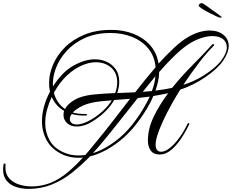

<svg xmlns="http://www.w3.org/2000/svg" viewBox="-235 -992 1497 1240"><path d="M-48 228Q-92 228 -130 216Q-168 204 -191.5 176Q-215 148 -215 102Q-215 86 -212 70Q-212 64 -205 64Q-199 64 -199 69Q-199 75 -199.5 80Q-200 85 -200 90Q-200 133 -175.5 160Q-151 187 -112 199.5Q-73 212 -29 212Q3 212 35 205.5Q67 199 94 188Q153 163 204 119.5Q255 76 301 25Q294 26 286.5 26.5Q279 27 271 27Q245 27 220.5 22Q196 17 174 8Q101 -25 68.5 -82.5Q36 -140 36 -208Q36 -255 49.5 -304.5Q63 -354 88 -400Q82 -427 82 -456Q82 -515 108 -575.5Q134 -636 184.5 -686.5Q235 -737 310 -768Q385 -799 484 -799Q562 -799 627 -773.5Q692 -748 735 -699.5Q778 -651 789 -581Q841 -638 889 -683Q937 -728 980 -753Q1018 -775 1053 -785Q1088 -795 1119 -795Q1173 -795 1207.5 -767.5Q1242 -740 1242 -695Q1242 -654 1207 -601.5Q1172 -549 1090 -493Q1052 -467 1011.5 -447Q971 -427 929 -413L904 -372Q895 -358 879 -329.5Q863 -301 844.5 -265Q826 -229 809 -190.5Q792 -152 781 -117Q770 -82 770 -56Q770 -27 788 -16Q795 -12 806 -12Q830 -12 859.5 -34.5Q889 -57 919.5 -97.5Q950 -138 976 -192Q979 -197 983 -197Q990 -197 987 -189Q961 -135 930.5 -91Q900 -47 866.5 -20.5Q833 6 797 6Q757 6 738.5 -19.5Q720 -45 720 -86Q721 -163 758.5 -240Q796 -317 851 -390Q827 -385 803.5 -380.5Q780 -376 755 -372Q747 -351 736 -330Q725 -309 711 -286Q628 -150 531.5 -76.5Q435 -3 346 18Q293 73 231 122.5Q169 172 99 200Q67 213 28.5 220.5Q-10 228 -48 228ZM522 -391 638 -396Q672 -439 705 -480Q738 -521 770 -558Q763 -630 722.5 -679Q682 -728 618.5 -753.5Q555 -779 479 -779Q385 -779 314 -747Q243 -715 195.5 -663Q148 -611 125.5 -550.5Q103 -490 107 -433Q165 -526 238.5 -567.5Q312 -609 377 -609Q421 -609 457 -591.5Q493 -574 514 -542Q535 -510 535 -464Q535 -429 522 -391ZM769 -407Q825 -413 877 -425Q941 -504 1011.5 -574.5Q1082 -645 1134 -703Q1139 -708 1142 -708Q1147 -708 1147 -701Q1147 -697 1143 -694Q1102 -654 1050.5 -587Q999 -520 949 -444Q983 -455 1015.5 -469.5Q1048 -484 1078 -503Q1159 -554 1194.5 -602Q1230 -650 1230 -686Q1230 -720 1205 -739.5Q1180 -759 1137 -759Q1108 -759 1072 -748.5Q1036 -738 996 -715Q950 -687 898.5 -638Q847 -589 793 -527Q792 -472 769 -407ZM185 -288Q201 -320 246.5 -347Q292 -374 372 -382Q438 -388 509 -391Q522 -427 522 -461Q522 -521 482.5 -555.5Q443 -590 384 -590Q342 -590 294 -569.5Q246 -549 199 -506Q152 -463 113 -393Q121 -361 139 -334Q157 -307 185 -288ZM687 -399 746 -404Q756 -430 761.5 -454Q767 -478 769 -500Q749 -476 728.5 -450.5Q708 -425 687 -399ZM365 -3Q445 -27 530 -96Q615 -165 689 -288Q702 -309 712.5 -329Q723 -349 732 -368L655 -359Q594 -283 532.5 -204.5Q471 -126 411 -55Q400 -42 388.5 -29Q377 -16 365 -3ZM273 12Q294 12 316 9Q334 -12 351.5 -33Q369 -54 385 -74Q439 -139 494.5 -211Q550 -283 605 -354Q580 -352 554 -350Q528 -348 502 -346Q483 -311 449.5 -276.5Q416 -242 366 -210Q336 -191 310 -183Q284 -175 261 -175Q221 -175 198 -197Q175 -219 175 -250Q175 -264 179 -276Q151 -292 131 -315Q111 -338 99 -366Q80 -325 68.5 -282Q57 -239 57 -198Q57 -137 85.5 -85.5Q114 -34 180 -6Q222 12 273 12ZM261 -188Q279 -188 303.5 -196Q328 -204 358 -222Q405 -251 436.5 -282Q468 -313 487 -344L419 -338Q346 -331 301 -310Q256 -289 235 -265Q271 -255 317 -256Q328 -256 328 -251Q328 -246 318 -246Q293 -245 270.5 -247.5Q248 -250 228 -256Q216 -238 216 -223Q216 -208 227.5 -198Q239 -188 261 -188ZM1187 -878Q1181 -878 1159.5 -888Q1138 -898 1112 -911.5Q1086 -925 1067 -937.5Q1048 -950 1048 -955Q1048 -962 1054.5 -967Q1061 -972 1067 -972Q1073 -972 1091.5 -959.5Q1110 -947 1139 -925Q1147 -920 1160.5 -910Q1174 -900 1185.5 -891.5Q1197 -883 1197 -881Q1197 -878 1187 -878Z"/></svg>

Font: Mea Culpa
Style: Regular
Weight: 400
Designer: Robert E. Leuschke
Foundry: Robert E. Leuschke
Version: Version 1.010; ttfautohint (v1.8.3)